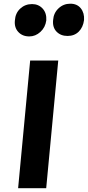

<svg xmlns="http://www.w3.org/2000/svg" viewBox="-20 -992 463 1012"><path d="M75.5 0 139 -673H287L223.5 0ZM134.5 -800Q98 -800 76.2 -823.8Q54.5 -847.5 58.5 -884.5Q61 -923 86.8 -946.8Q112.5 -970.5 149 -970.5Q183 -970.5 204.8 -946.8Q226.5 -923 224 -884.5Q219 -847.5 193 -823.8Q167 -800 134.5 -800ZM336 -802.5Q300 -802.5 278 -825.2Q256 -848 260 -886.5Q262.5 -923.5 288.5 -948Q314.5 -972.5 350.5 -972.5Q386.5 -972.5 406 -948Q425.5 -923.5 423 -886.5Q418 -848 395 -825.2Q372 -802.5 336 -802.5Z"/></svg>

Font: Karla ExtraBold
Style: Italic
Weight: 800
Italic angle: -8°
Designer: Jonathan Pinhorn
Version: Version 2.004;gftools[0.9.33]